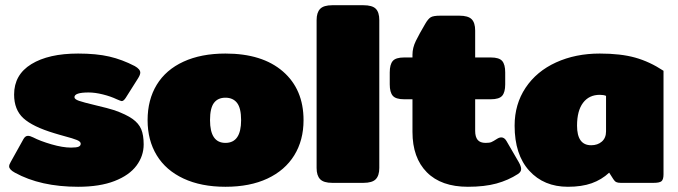

<svg xmlns="http://www.w3.org/2000/svg" viewBox="-20 -700 2595 735"><path d="M37 -39Q15 -51 15 -63Q15 -70 21 -80L70 -168Q77 -180 87 -180Q95 -180 107 -174Q134 -160 177 -147.5Q220 -135 252 -135Q273 -135 281 -138.5Q289 -142 289 -150Q289 -158 274.5 -164Q260 -170 226 -179Q216 -182 206.5 -184.5Q197 -187 188 -190Q105 -215 69.5 -247.5Q34 -280 34 -338Q34 -414 100 -454.5Q166 -495 279 -495Q349 -495 398.5 -483.5Q448 -472 496 -447Q517 -435 517 -422Q517 -414 509 -401L461 -325Q453 -313 446 -313Q443 -313 427 -320Q404 -331 374 -338.5Q344 -346 319 -346Q265 -346 265 -328Q265 -320 282.5 -314Q300 -308 342 -298Q397 -285 418 -278Q463 -262 487 -245Q511 -228 520.5 -205.5Q530 -183 530 -147Q530 -103 502.5 -66Q475 -29 418.5 -7Q362 15 279 15Q135 15 37 -39Z M545 -240Q545 -318 580 -375.5Q615 -433 682.5 -464Q750 -495 843 -495Q984 -495 1063 -426.5Q1142 -358 1142 -240Q1142 -163 1106.5 -105.5Q1071 -48 1004 -16.5Q937 15 843 15Q750 15 682.5 -16.5Q615 -48 580 -105.5Q545 -163 545 -240ZM903 -240Q903 -286 887.5 -306Q872 -326 843 -326Q814 -326 799 -306Q784 -286 784 -240Q784 -153 843 -153Q903 -153 903 -240Z M1192 -57V-623Q1192 -652 1205.5 -666Q1219 -680 1252 -680H1371Q1405 -680 1418.5 -666.5Q1432 -653 1432 -623V-57Q1432 -28 1418.5 -14Q1405 0 1371 0H1252Q1219 0 1205.5 -14Q1192 -28 1192 -57Z M1559 -195V-320H1527Q1495 -320 1483.5 -333.5Q1472 -347 1472 -377V-423Q1472 -453 1483.5 -466.5Q1495 -480 1527 -480H1559V-491Q1559 -517 1572 -543.5Q1585 -570 1608 -609Q1619 -628 1629 -634Q1639 -640 1666 -640H1738Q1772 -640 1785.5 -626.5Q1799 -613 1799 -583V-480H1859Q1891 -480 1902.5 -466.5Q1914 -453 1914 -423V-377Q1914 -347 1902.5 -333.5Q1891 -320 1859 -320H1799V-199Q1799 -176 1808.5 -164.5Q1818 -153 1839 -153Q1854 -153 1861 -156Q1868 -159 1882 -168Q1891 -174 1899 -174Q1911 -174 1919 -160L1966 -79Q1975 -63 1975 -53Q1975 -42 1963 -34Q1926 -10 1880.5 2.5Q1835 15 1771 15Q1669 15 1614 -40.5Q1559 -96 1559 -195Z M1950 -219Q1950 -301 1992 -364Q2034 -427 2108.5 -461Q2183 -495 2276 -495Q2356 -495 2411.5 -479.5Q2467 -464 2520 -429V-33Q2520 -13 2512.5 -6.5Q2505 0 2482 0H2356Q2345 0 2339 -3Q2333 -6 2328 -14L2312 -39Q2283 -12 2245 1.5Q2207 15 2154 15Q2062 15 2006 -46.5Q1950 -108 1950 -219ZM2300 -197V-333Q2291 -337 2276 -337Q2235 -337 2212 -306.5Q2189 -276 2189 -219Q2189 -144 2243 -144Q2268 -144 2284 -158Q2300 -172 2300 -197Z"/></svg>

Font: Mitr
Style: Bold
Weight: 700
Designer: Thanarat Vachiruckul
Foundry: Cadson Demak
Version: Version 1.002